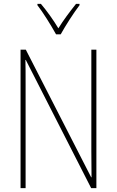

<svg xmlns="http://www.w3.org/2000/svg" viewBox="-20 -970 602 990"><path d="M269 -793H293C318 -838 358 -901 390 -943V-950H372C337 -906 307 -866 281 -824C256 -866 220 -916 191 -950H173V-943C200 -909 243 -840 269 -793ZM477 0V-714H451V-190C451 -156 452 -103 452 -56H450L113 -714H86V0H112V-534C112 -589 112 -625 111 -661H113L450 0Z"/></svg>

Font: Noto Sans Malayalam Condensed Thin
Style: Regular
Weight: 100
Width: 3
Designer: Jelle Bosma - Monotype Design Team
Foundry: Monotype Imaging Inc.
Version: Version 2.104